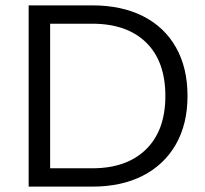

<svg xmlns="http://www.w3.org/2000/svg" viewBox="-20 -695 765 715"><path d="M86.7 0V-675H323.3Q433.3 -675 512.9 -634.6Q592.5 -594.2 635.4 -518.3Q678.3 -442.5 678.3 -337.5Q678.3 -233.3 635 -157.5Q591.7 -81.7 512.1 -40.8Q432.5 0 323.3 0ZM166.7 -68.3H323.3Q451.7 -68.3 523.8 -138.8Q595.8 -209.2 595.8 -337.5Q595.8 -466.7 524.2 -536.7Q452.5 -606.7 323.3 -606.7H166.7Z"/></svg>

Font: Funnel Display Light
Style: Regular
Weight: 300
Designer: NORD ID, Kristian Moeller
Foundry: Dicotype
Version: Version 1.000